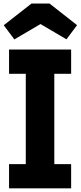

<svg xmlns="http://www.w3.org/2000/svg" viewBox="-24 -1030 441 1050"><path d="M25.5 -626.5V-759H365V-626.5H273V-132.5H365V0H25.5V-132.5H117V-626.5ZM247 -1010.5 397.5 -892.5 339.5 -815 197.5 -898.5 54.5 -814.5 -3.5 -892 148 -1010.5Z"/></svg>

Font: Hepta Slab
Style: Bold
Weight: 700
Designer: Michael LaGattuta
Foundry: Michael LaGattuta
Version: Version 1.100